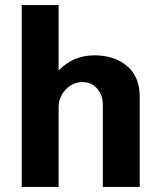

<svg xmlns="http://www.w3.org/2000/svg" viewBox="-20 -740 638 760"><path d="M354 -521Q432 -521 482.5 -479Q533 -437 533 -357V0H387V-325Q387 -364 364.5 -389.5Q342 -415 307 -415Q268 -415 240 -385.5Q212 -356 212 -314V0H66V-720H212V-461Q270 -521 354 -521Z"/></svg>

Font: Chivo
Style: Bold
Weight: 700
Designer: Hector Gatti
Foundry: Omnibus-Type
Version: Version 1.007;PS 001.007;hotconv 1.0.88;makeotf.lib2.5.64775